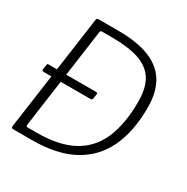

<svg xmlns="http://www.w3.org/2000/svg" viewBox="-168 -888 1008 1033"><g transform="rotate(30 336.0 -371.0)"><path d="M341 -360Q340 -353 337 -351Q334 -349 326 -349H38Q31 -349 29 -352.5Q27 -356 28 -362L32 -389Q33 -394 34 -395.5Q35 -397 39 -397H337Q341 -397 343.5 -394.5Q346 -392 345 -387ZM49 0Q44 0 41 -3.5Q38 -7 39 -13L140 -734Q141 -739 144.5 -740.5Q148 -742 152 -742H274Q394 -742 470 -711Q546 -680 582.5 -618.5Q619 -557 619 -463Q619 -314 570 -211Q521 -108 421 -54Q321 0 167 0H49ZM167 -47Q308 -47 394 -94.5Q480 -142 519.5 -235Q559 -328 559 -464Q559 -551 527 -601Q495 -651 429.5 -672.5Q364 -694 264 -694H201Q191 -694 190 -682L104 -61Q103 -53 105.5 -50Q108 -47 114 -47Z"/></g></svg>

Font: Libre Franklin ExtraLight
Style: Italic
Weight: 250
Italic angle: -8°
Designer: Pablo Impallari, Rodrigo Fuenzalida, Nhung Nguyen
Foundry: Impallari Type
Version: Version 3.000